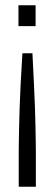

<svg xmlns="http://www.w3.org/2000/svg" viewBox="-20 -530 207 728"><path d="M51 178V45Q51 29 51.5 5.5Q52 -18 52.5 -50Q53 -82 54.5 -123.5Q56 -165 58.5 -216Q61 -267 65 -328H103Q106 -267 108.5 -216Q111 -165 112.5 -123.5Q114 -82 114.5 -50Q115 -18 115.5 5.5Q116 29 116 45V178ZM50 -431V-510H115V-431Z"/></svg>

Font: Saira UltraCondensed
Style: Regular
Weight: 400
Width: 1
Designer: Hector Gatti with collaboration of the Omnibus-Type team
Foundry: Omnibus-Type
Version: Version 1.101